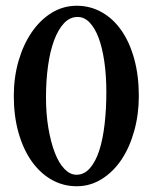

<svg xmlns="http://www.w3.org/2000/svg" viewBox="-20 -645 529 668"><path d="M250 -586Q223 -586 202.5 -564Q182 -542 168 -504Q154 -466 147 -415Q140 -364 140 -306Q140 -248 148.5 -198.5Q157 -149 171 -113Q185 -77 204.5 -57Q224 -37 246 -37Q273 -37 293 -60Q313 -83 325.5 -122Q338 -161 344 -213.5Q350 -266 350 -324Q350 -382 343 -430.5Q336 -479 323 -513.5Q310 -548 291.5 -567Q273 -586 250 -586ZM247 -625Q294 -625 334 -602.5Q374 -580 402.5 -539Q431 -498 447 -440Q463 -382 463 -311Q463 -247 447 -189.5Q431 -132 402.5 -89.5Q374 -47 334 -22Q294 3 247 3Q200 3 160 -19.5Q120 -42 90.5 -83.5Q61 -125 44.5 -183Q28 -241 28 -311Q28 -376 44.5 -433Q61 -490 90.5 -533Q120 -576 160 -600.5Q200 -625 247 -625Z"/></svg>

Font: Vermiglione SemiBold
Style: Regular
Weight: 600
Version: Version 1.000